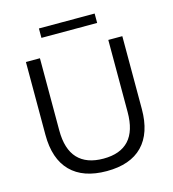

<svg xmlns="http://www.w3.org/2000/svg" viewBox="-126 -973 979 1085"><g transform="rotate(-15 364.0 -430.0)"><path d="M365 9Q227 9 154.5 -64.5Q82 -138 82 -279V-705H164V-283Q164 -173 215 -118.5Q266 -64 365 -64Q464 -64 514 -118.5Q564 -173 564 -283V-705H646V-279Q646 -138 574.5 -64.5Q503 9 365 9ZM202 -814V-869H528V-814Z"/></g></svg>

Font: NunitoSans1
Style: Book
Weight: 400
Designer: Vernon Adams
Foundry: Vernon Adams
Version: Version 3.101;gftools[0.9.27]